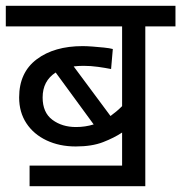

<svg xmlns="http://www.w3.org/2000/svg" viewBox="-20 -642 625 662"><path d="M82 -71H401V-185Q374 -167 335.5 -152Q297 -137 241 -137Q185 -137 140.5 -158Q96 -179 71 -217Q46 -255 46 -306Q46 -392 106.5 -437.5Q167 -483 265 -483Q279 -483 299 -481.5Q319 -480 338.5 -478Q358 -476 369 -473L363 -404Q343 -408 318 -411.5Q293 -415 268 -415Q250 -415 234 -413L361 -242Q372 -250 382 -258.5Q392 -267 401 -276V-551H0V-622H585V-551H481V0H82ZM127 -306Q127 -254 160.5 -229Q194 -204 242 -204Q274 -204 303 -213L172 -392Q127 -363 127 -306Z"/></svg>

Font: Noto Sans
Style: Regular
Weight: 400
Designer: Monotype Design Team
Foundry: Monotype Imaging Inc.
Version: Version 2.007